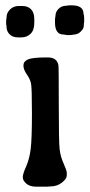

<svg xmlns="http://www.w3.org/2000/svg" viewBox="-20 -703 336 716"><path d="M3.4 -628.4 4.4 -638.2Q4.4 -654.8 17.3 -667.7Q30.3 -680.7 50.3 -680.7H63Q83.5 -680.7 95.7 -668.5Q107.9 -656.2 107.9 -631.3V-617.7Q107.9 -590.8 94.2 -577.1Q80.6 -563.5 58.6 -563.5H47.9Q27.3 -563.5 15.9 -575Q4.4 -586.4 4.4 -603L2.9 -614.7V-626.5ZM185.1 -618.7V-631.8L187 -645Q187 -658.7 198.5 -670.2Q210 -681.6 227.1 -681.6L237.8 -683.1H247.6Q291.5 -683.1 291.5 -651.4Q293 -647 293 -646L293.9 -636.7V-621.6Q292.5 -615.7 292.5 -606.2Q292.5 -596.7 281.2 -585.4Q270 -574.2 255.9 -574.2Q252 -573.2 250.5 -573.2L243.2 -572.3H229.5L217.3 -574.2Q185.1 -574.2 185.1 -618.7ZM115.7 -6.8Q91.3 -6.8 78.1 -18.3Q64.9 -29.8 64.9 -42Q64.9 -54.2 77.4 -82Q89.8 -109.9 94.5 -147.7Q99.1 -185.5 99.1 -280.3Q99.1 -375 95.7 -391.6Q92.3 -408.2 79.8 -425.8Q67.4 -443.4 67.4 -458.7Q67.4 -474.1 84.2 -481.4Q101.1 -488.8 152.3 -488.8H158.7Q191.9 -488.8 197.8 -460.4Q199.2 -453.6 199.2 -313.7Q199.2 -173.8 202.4 -146.2Q205.6 -118.7 217.3 -93Q229 -67.4 229 -59.1V-48.3Q229 -36.6 211.2 -22.2Q193.4 -7.8 167.5 -7.8L154.8 -6.8Z"/></svg>

Font: Averia Gruesa Libre
Style: Regular
Weight: 400
Italic angle: -1.70001°
Version: Version 1.002